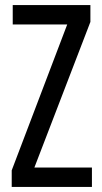

<svg xmlns="http://www.w3.org/2000/svg" viewBox="-20 -734 401 754"><path d="M341 0H26V-65L244 -638H30V-714H335V-648L115 -76H341Z"/></svg>

Font: Noto Sans Thai ExtraCondensed
Style: Regular
Weight: 400
Width: 2
Designer: Monotype Design Team
Foundry: Monotype Imaging Inc.
Version: Version 2.002